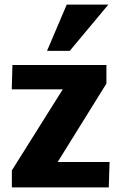

<svg xmlns="http://www.w3.org/2000/svg" viewBox="-20 -809 506 829"><path d="M31.2 0V-73.2L251 -423.3H30.8L33.7 -528.3H439.5V-448.2L229 -109.4H453.1L449.7 0ZM183.1 -589.4 268.1 -789.1H447.8L281.2 -589.4Z"/></svg>

Font: Comme ExtraBold
Style: Regular
Weight: 800
Version: Version 1.000;gftools[0.9.27]